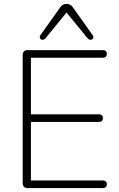

<svg xmlns="http://www.w3.org/2000/svg" viewBox="-20 -961 610 981"><path d="M121 0Q109 0 102.5 -6.5Q96 -13 96 -25V-680Q96 -692 102.5 -698.5Q109 -705 121 -705H505Q515 -705 520.5 -700Q526 -695 526 -686Q526 -676 520.5 -671Q515 -666 505 -666H138V-377H485Q495 -377 500.5 -372Q506 -367 506 -358Q506 -348 500.5 -343Q495 -338 485 -338H138V-39H505Q515 -39 520.5 -34Q526 -29 526 -20Q526 -10 520.5 -5Q515 0 505 0ZM213 -766Q207 -759 200.5 -758Q194 -757 189 -760Q184 -763 183 -769Q182 -775 187 -782L288 -924Q295 -934 303 -937.5Q311 -941 320 -941Q329 -941 337 -937.5Q345 -934 352 -924L453 -782Q458 -775 457 -769Q456 -763 451 -760Q446 -757 439.5 -758Q433 -759 427 -766L320 -897Z"/></svg>

Font: Nunito ExtraLight
Style: Regular
Weight: 200
Designer: Vernon Adams
Foundry: Vernon Adams
Version: Version 3.602;April 4, 2023;FontCreator 14.0.0.2856 64-bit